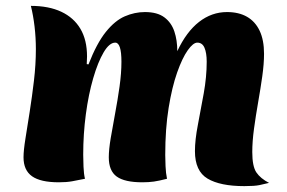

<svg xmlns="http://www.w3.org/2000/svg" viewBox="-20 -618 975 653"><path d="M281 -399Q309 -471 340 -509.5Q371 -548 404.5 -562.5Q438 -577 473 -577Q515 -577 539 -559Q563 -541 573 -511Q583 -481 583 -444Q614 -510 657 -543.5Q700 -577 752 -577Q792 -577 820 -561Q848 -545 863 -513.5Q878 -482 878 -435Q878 -401 872 -358.5Q866 -316 858 -270.5Q850 -225 844 -181Q838 -137 838 -101Q838 -52 852 -31.5Q866 -11 895 4Q879 8 862.5 11.5Q846 15 811 15Q729 15 686 -10.5Q643 -36 643 -104Q643 -142 653 -193.5Q663 -245 673 -301Q683 -357 683 -408Q683 -438 675.5 -455.5Q668 -473 651 -473Q637 -473 618.5 -447Q600 -421 582.5 -371.5Q565 -322 553.5 -251Q542 -180 542 -91Q542 -77 543 -53Q544 -29 548 -10Q521 -3 503.5 -0.5Q486 2 464 2Q404 2 377 -17.5Q350 -37 350 -83Q350 -109 356.5 -148Q363 -187 371.5 -232Q380 -277 386.5 -323Q393 -369 393 -408Q393 -473 372 -473Q352 -473 332.5 -440Q313 -407 297 -352Q281 -297 272 -229.5Q263 -162 263 -92Q263 -76 264 -51Q265 -26 269 -10Q245 -5 225.5 -1.5Q206 2 180 2Q118 2 89 -18.5Q60 -39 60 -83Q60 -106 66.5 -146.5Q73 -187 81 -238Q89 -289 95.5 -344Q102 -399 102 -451Q102 -490 97.5 -528Q93 -566 85 -598Q146 -598 188.5 -578Q231 -558 253.5 -520Q276 -482 276 -426Q276 -419 275.5 -413Q275 -407 275 -400Z"/></svg>

Font: Merienda Black
Style: Regular
Weight: 900
Designer: Eduardo Rodriguez Tunni
Foundry: Eduardo Rodriguez Tunni
Version: Version 2.001